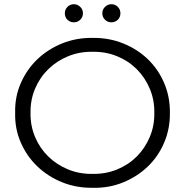

<svg xmlns="http://www.w3.org/2000/svg" viewBox="-20 -886 879 912"><path d="M52 -350Q50 -425 78.5 -490.5Q107 -556 157 -604Q207 -652 274.5 -679.5Q342 -707 420 -706Q497 -707 564.5 -680Q632 -653 682 -605Q732 -557 760 -491Q788 -425 787 -350Q788 -275 760 -209Q732 -143 682 -95Q632 -47 564.5 -19.5Q497 8 420 6Q342 7 274.5 -20.5Q207 -48 157 -96Q107 -144 78.5 -209.5Q50 -275 52 -350ZM713 -350Q714 -411 691.5 -464.5Q669 -518 629.5 -557.5Q590 -597 536 -619Q482 -641 420 -640Q358 -641 304 -619Q250 -597 209.5 -557.5Q169 -518 146.5 -464.5Q124 -411 125 -350Q124 -289 146.5 -235.5Q169 -182 209.5 -142.5Q250 -103 304 -81Q358 -59 420 -60Q482 -59 536 -81Q590 -103 629.5 -142.5Q669 -182 691.5 -235.5Q714 -289 713 -350ZM288 -823Q288 -841 300.5 -853.5Q313 -866 331 -866Q348 -866 361 -853.5Q374 -841 374 -823Q374 -805 361.5 -792.5Q349 -780 331 -780Q313 -780 300.5 -792Q288 -804 288 -823ZM466 -823Q466 -841 479 -853.5Q492 -866 509 -866Q527 -866 539.5 -853.5Q552 -841 552 -823Q552 -804 539.5 -792Q527 -780 509 -780Q491 -780 478.5 -792.5Q466 -805 466 -823Z"/></svg>

Font: CMG Sans
Style: Regular
Weight: 400
Designer: Julieta Ulanovsky
Foundry: Julieta Ulanovsky
Version: Version 7.200